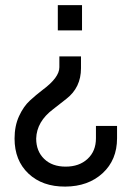

<svg xmlns="http://www.w3.org/2000/svg" viewBox="-20 -499 490 728"><path d="M291 -479.5V-383.8H199.2V-479.5ZM423.8 -21.5V25.4Q423.8 107.4 369.1 157.7Q314.5 208 227.5 208.5Q140.6 209 87.9 159.2Q35.2 109.4 35.2 26.4Q35.2 -21.5 52.2 -58.6Q69.3 -95.7 93.3 -117.7Q117.2 -139.6 141.6 -158.2Q205.1 -205.1 205.1 -244.1V-285.2H287.1V-240.2Q287.1 -167 231.4 -124Q207 -104.5 181.6 -85Q119.1 -38.1 117.2 26.4Q117.2 74.2 147.5 103.5Q177.7 132.8 229 132.8Q280.3 132.8 312 103.5Q343.8 74.2 343.8 25.4V-21.5Z"/></svg>

Font: BF_TEXT
Style: Regular
Weight: 400
Foundry: EA DICE
Version: Version 1.404